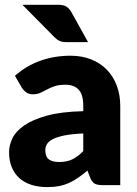

<svg xmlns="http://www.w3.org/2000/svg" viewBox="-20 -756 558 784"><path d="M41 -446.5Q88 -488 145.2 -508.2Q202.5 -528.5 268 -528.5Q315 -528.5 352.8 -513.2Q390.5 -498 416.8 -470.8Q443 -443.5 457 -406Q471 -368.5 471 -324V0H400Q378 0 366.8 -6Q355.5 -12 348 -31L337 -59.5Q317.5 -43 299.5 -30.5Q281.5 -18 262.2 -9.2Q243 -0.5 221.2 3.8Q199.5 8 173 8Q137.5 8 108.5 -1.2Q79.5 -10.5 59.2 -28.5Q39 -46.5 28 -73.2Q17 -100 17 -135Q17 -163 31 -191.8Q45 -220.5 79.5 -244.2Q114 -268 172.5 -284Q231 -300 320 -302V-324Q320 -369.5 301.2 -389.8Q282.5 -410 248 -410Q220.5 -410 203 -404Q185.5 -398 171.8 -390.5Q158 -383 145 -377Q132 -371 114 -371Q98 -371 87 -379Q76 -387 69 -398ZM320 -211Q273.5 -209 243.5 -203Q213.5 -197 196 -188Q178.5 -179 171.8 -167.5Q165 -156 165 -142.5Q165 -116 179.5 -105.2Q194 -94.5 222 -94.5Q252 -94.5 274.5 -105Q297 -115.5 320 -139ZM216.5 -736.5Q240 -736.5 251.5 -728.8Q263 -721 271.5 -706.5L339.5 -584H251.5Q234 -584 223.5 -588.8Q213 -593.5 201.5 -605L71.5 -736.5Z"/></svg>

Font: Lato
Style: Regular
Weight: 900
Designer: Lukasz Dziedzic with Adam Twardoch and Botio Nikoltchev
Foundry: tyPoland Lukasz Dziedzic
Version: Version 2.010; 2014-09-01; http://www.latofonts.com/; ttfaut